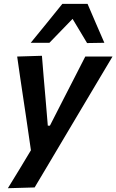

<svg xmlns="http://www.w3.org/2000/svg" viewBox="-20 -796 613 1012"><path d="M21.5 196Q51 147.5 82.5 96.5Q113.5 45 143 -4Q136.5 -50 129.5 -97Q122.5 -143.5 116 -189.5L102.5 -279.5Q94.5 -333 86.2 -388.8Q78 -444.5 70.5 -498L201 -502Q205.5 -444.5 210.2 -389.2Q215 -334 220 -276.5L232 -133.5H243L316 -276.5Q345 -333 373 -387.5Q401 -441.5 429.5 -498H573Q549 -458 526.8 -420.5Q504.5 -383 478 -338.5Q451.5 -293.5 414 -231L330.5 -90.5Q274 4.5 234.5 71.2Q195 138 162.5 192ZM439 -569Q420.5 -600.5 401 -632.5Q381.5 -664 362.5 -696.5Q331 -664.5 301 -633Q270.5 -601.5 240.5 -570.5H142Q184.5 -622.5 225.8 -673.2Q267 -724 308.5 -775.5H441.5Q463.5 -724.5 485.5 -673Q507.5 -621.5 530 -570.5Z"/></svg>

Font: Heraclito SemiBold
Style: Italic
Weight: 600
Italic angle: -12°
Designer: Kostas Bartsokas (font) & Cristiano Sobral (main changes)
Foundry: Kostas Bartsokas (font) & Cristiano Sobral (main changes)
Version: Version 1.00;July 8, 2020;FontCreator 13.0.0.2655 64-bit